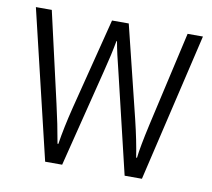

<svg xmlns="http://www.w3.org/2000/svg" viewBox="-65 -605 750 678"><g transform="rotate(10 310.5 -266.0)"><path d="M339 -352Q321 -423 314 -463H312Q303 -413 287 -351L199 0H138L11 -532H68L142 -208Q158 -139 170 -70H173Q182 -129 201 -205L284 -532H344L425 -203Q443 -129 452 -70H455Q459 -108 478 -193L555 -532H610L485 0H423Z"/></g></svg>

Font: Noto Sans Display Light Narrow
Style: Regular
Weight: 300
Width: 4
Designer: Monotype Design team
Foundry: Monotype Imaging Inc.
Version: Version 1.000